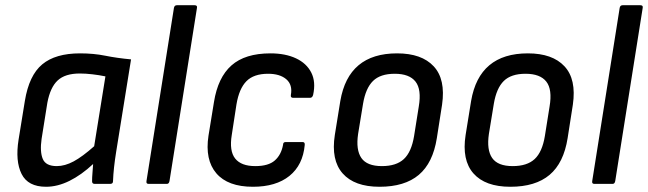

<svg xmlns="http://www.w3.org/2000/svg" viewBox="-20 -703 2477 734"><path d="M156 11Q87 11 62.5 -38Q38 -87 51 -169L75 -317Q91 -415 141.5 -457Q192 -499 286 -499Q338 -499 382.5 -490Q427 -481 481 -476L424 -122Q419 -91 416 -63.5Q413 -36 412 -10Q412 0 401 0H342Q332 0 332 -10Q332 -25 333.5 -42Q335 -59 336 -76Q291 -34 245.5 -11.5Q200 11 156 11ZM197 -68Q228 -68 261.5 -86Q295 -104 340 -144L383 -411Q359 -416 333 -419Q307 -422 285 -422Q229 -422 200.5 -395.5Q172 -369 161 -310L139 -172Q132 -123 143.5 -95.5Q155 -68 197 -68Z M548 0Q538 0 540 -11L645 -673Q647 -683 656 -683H724Q735 -683 733 -673L628 -11Q626 0 618 0Z M947 11Q851 11 807 -40.5Q763 -92 777 -184L798 -313Q813 -407 865 -453Q917 -499 1014 -499Q1071 -499 1111.5 -480Q1152 -461 1170 -425.5Q1188 -390 1177 -340Q1174 -329 1165 -329H1101Q1090 -329 1092 -340Q1099 -379 1074.5 -400Q1050 -421 1005 -421Q950 -421 922 -392.5Q894 -364 884 -304L866 -187Q856 -126 879 -97Q902 -68 956 -68Q1006 -68 1030.5 -89.5Q1055 -111 1062 -149Q1062 -160 1072 -160H1137Q1146 -160 1145 -149Q1138 -72 1086.5 -30.5Q1035 11 947 11Z M1431 11Q1335 11 1290 -40Q1245 -91 1260 -187L1281 -317Q1312 -499 1498 -499Q1592 -499 1638 -449.5Q1684 -400 1670 -303L1650 -175Q1635 -80 1581 -34.5Q1527 11 1431 11ZM1440 -68Q1495 -68 1524 -95Q1553 -122 1563 -183L1581 -296Q1592 -361 1568.5 -391Q1545 -421 1489 -421Q1434 -421 1406 -393.5Q1378 -366 1368 -307L1349 -191Q1340 -130 1361.5 -99Q1383 -68 1440 -68Z M1931 11Q1835 11 1790 -40Q1745 -91 1760 -187L1781 -317Q1812 -499 1998 -499Q2092 -499 2138 -449.5Q2184 -400 2170 -303L2150 -175Q2135 -80 2081 -34.5Q2027 11 1931 11ZM1940 -68Q1995 -68 2024 -95Q2053 -122 2063 -183L2081 -296Q2092 -361 2068.5 -391Q2045 -421 1989 -421Q1934 -421 1906 -393.5Q1878 -366 1868 -307L1849 -191Q1840 -130 1861.5 -99Q1883 -68 1940 -68Z M2252 0Q2242 0 2244 -11L2349 -673Q2351 -683 2360 -683H2428Q2439 -683 2437 -673L2332 -11Q2330 0 2322 0Z"/></svg>

Font: Sofia Sans Semi Condensed Medium
Style: Italic
Weight: 500
Italic angle: -9°
Version: Version 4.100